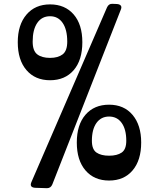

<svg xmlns="http://www.w3.org/2000/svg" viewBox="-20 -901 832 1005"><path d="M551 -291Q509 -291 485 -257.5Q461 -224 461 -164Q461 -119 485 -102.5Q509 -86 551 -86Q593 -86 617 -102.5Q641 -119 641 -164Q641 -224 617 -257.5Q593 -291 551 -291ZM551 -353Q629 -353 674 -299.5Q719 -246 719 -155Q719 -62 674 -9Q629 44 551 44Q473 44 427.5 -9Q382 -62 382 -155Q382 -248 427.5 -300.5Q473 -353 551 -353ZM242 -816Q199 -816 175 -781Q151 -746 151 -683Q151 -635 175 -616.5Q199 -598 242 -598Q284 -598 308 -616.5Q332 -635 332 -683Q332 -746 308 -781Q284 -816 242 -816ZM242 -878Q320 -878 365.5 -825.5Q411 -773 411 -680Q411 -586 365.5 -533.5Q320 -481 242 -481Q164 -481 118.5 -534Q73 -587 73 -680Q73 -771 118.5 -824.5Q164 -878 242 -878ZM540 -862Q549 -882 568 -881L592 -880Q606 -879 612 -872Q618 -865 613 -852L254 64Q246 84 226 84L164 82Q133 80 144 53Z"/></svg>

Font: OpenDyslexic 3
Style: Regular
Weight: 400
Designer: Abelardo Gonzalez
Version: Version 1.000;PS 001.001;hotconv 1.0.56